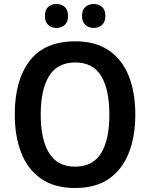

<svg xmlns="http://www.w3.org/2000/svg" viewBox="-20 -932 752 962"><path d="M658 -358Q658 -248 625 -165Q592 -82 525.5 -36Q459 10 356 10Q253 10 186 -36.5Q119 -83 86.5 -166Q54 -249 54 -359Q54 -530 129 -627.5Q204 -725 357 -725Q459 -725 526 -679Q593 -633 625.5 -550.5Q658 -468 658 -358ZM184 -358Q184 -233 226 -165Q268 -97 356 -97Q445 -97 486.5 -164.5Q528 -232 528 -358Q528 -483 487 -551Q446 -619 357 -619Q268 -619 226 -551Q184 -483 184 -358ZM205 -852Q205 -883 221.5 -897.5Q238 -912 263 -912Q287 -912 304 -897.5Q321 -883 321 -852Q321 -822 304 -807Q287 -792 263 -792Q238 -792 221.5 -807Q205 -822 205 -852ZM391 -852Q391 -883 408 -897.5Q425 -912 450 -912Q474 -912 491 -897.5Q508 -883 508 -852Q508 -822 491 -807Q474 -792 450 -792Q425 -792 408 -807Q391 -822 391 -852Z"/></svg>

Font: Noto Sans Devanagari SemiCondensed SemiBold
Style: Regular
Weight: 600
Width: 4
Designer: Jelle Bosma - Monotype Design Team
Foundry: Monotype Imaging Inc.
Version: Version 2.004; ttfautohint (v1.8.4.7-5d5b)